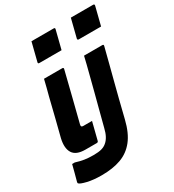

<svg xmlns="http://www.w3.org/2000/svg" viewBox="-242 -931 1147 1263"><g transform="rotate(-30 332.0 -300.0)"><path d="M639 -650H470Q459 -650 461 -661L496 -800H665Q676 -800 674 -789ZM336 -645H167Q156 -645 159 -656L194 -795H363Q374 -795 371 -784ZM281 -540Q287 -540 288 -537Q291 -534 289 -529Q267 -438 243.5 -346Q220 -254 197 -162Q194 -150 198 -146Q202 -142 210 -142H277Q269 -109 260.5 -76.5Q252 -44 244 -11Q242 0 231 0H145Q75 0 51 -38.5Q27 -77 43 -146Q60 -214 77.5 -282Q95 -350 111 -418Q119 -449 127 -479Q135 -509 142 -540ZM585 -540Q596 -540 593 -529Q576 -462 561.5 -406Q547 -350 533 -296Q519 -242 503.5 -181Q488 -120 469 -42Q447 49 405 102Q363 155 301 177.5Q239 200 155 200Q92 200 46 189Q0 178 -9 167Q-10 165 -10 159Q-1 124 6.5 98Q14 72 22 38H42Q77 49 106.5 53.5Q136 58 173 58Q213 58 235.5 51.5Q258 45 273 32Q308 4 323 -61Q340 -128 355 -184Q370 -240 384.5 -296.5Q399 -353 416 -419Q424 -449 431.5 -479.5Q439 -510 446 -540Z"/></g></svg>

Font: Recursive Sn Lnr St XBd
Style: Italic
Weight: 800
Italic angle: -15°
Version: Version 1.079;hotconv 1.0.112;makeotfexe 2.5.65598; ttfautoh